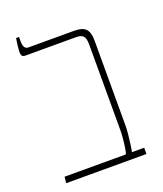

<svg xmlns="http://www.w3.org/2000/svg" viewBox="-123 -728 685 809"><g transform="rotate(-20 219.5 -323.5)"><path d="M34 0 37 -28H312Q315 -35 318 -54Q321 -73 323 -94.5Q325 -116 325 -130V-517Q325 -545 315 -554.5Q305 -564 285 -564H57Q46 -564 42 -569.5Q38 -575 38 -585Q38 -594 40 -612.5Q42 -631 45 -647H58V-627Q58 -592 80 -592H287Q322 -592 337 -576.5Q352 -561 352 -524V-143Q352 -127 349.5 -102Q347 -77 344 -56Q341 -35 339 -28H394V0Z"/></g></svg>

Font: Noto Serif Hebrew SemiCondensed Thin
Style: Regular
Weight: 100
Width: 4
Designer: Monotype Design Team
Foundry: Monotype Imaging Inc.
Version: Version 2.004; ttfautohint (v1.8.4.7-5d5b)